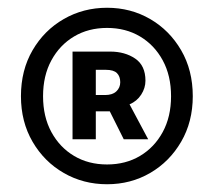

<svg xmlns="http://www.w3.org/2000/svg" viewBox="-20 -831 553 495"><path d="M256 -356Q195 -356 144.5 -385Q94 -414 64 -465.5Q34 -517 34 -583Q34 -650 64 -701.5Q94 -753 144.5 -782Q195 -811 256 -811Q317 -811 367 -782Q417 -753 447 -701.5Q477 -650 477 -583Q477 -517 447 -465.5Q417 -414 367 -385Q317 -356 256 -356ZM256 -407Q304 -407 341 -429Q378 -451 399.5 -490.5Q421 -530 421 -583Q421 -636 399.5 -675.5Q378 -715 341 -737Q304 -759 256 -759Q208 -759 171 -737Q134 -715 112.5 -675.5Q91 -636 91 -583Q91 -530 112.5 -490.5Q134 -451 171 -429Q208 -407 256 -407ZM167 -472V-698H264Q302 -698 328.5 -680Q355 -662 355 -623Q355 -604 344 -587Q333 -570 314 -562L362 -472H299L263 -544H227V-472ZM227 -586H251Q270 -586 280 -595.5Q290 -605 290 -619Q290 -634 281.5 -642.5Q273 -651 253 -651H227Z"/></svg>

Font: Noto Sans SC Thin
Style: Bold
Weight: 700
Version: Version 2.004-H2;hotconv 1.0.118;makeotfexe 2.5.65603